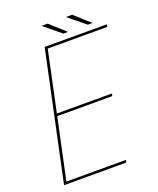

<svg xmlns="http://www.w3.org/2000/svg" viewBox="-155 -943 855 1037"><g transform="rotate(-20 273.0 -425.0)"><path d="M193.5 -723.5 202 -730.5 125.5 -370 120 -377H443.5L440.5 -363H117L125.5 -370L48 -7L42.5 -14H391.5L388.5 0H31L188 -737.5H545.5L542.5 -723.5ZM475 -770.5H448.5L351 -850H387ZM334.5 -770.5H308L210.5 -850H246.5Z"/></g></svg>

Font: Epilogue Thin
Style: Italic
Weight: 250
Italic angle: -12°
Designer: Tyler Finck
Foundry: Etcetera Type Co
Version: Version 2.112